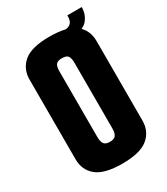

<svg xmlns="http://www.w3.org/2000/svg" viewBox="-171 -747 724 832"><g transform="rotate(-30 191.5 -331.0)"><path d="M191 7Q102 7 63 -25Q24 -57 24 -111V-510Q24 -563 62.5 -595.5Q101 -628 191 -628Q282 -628 320.5 -595.5Q359 -563 359 -510V-112Q359 -58 320 -25.5Q281 7 191 7ZM191 -102Q213 -102 221 -113Q229 -124 229 -148V-476Q229 -499 221.5 -509.5Q214 -520 191 -520Q169 -520 161.5 -509.5Q154 -499 154 -477V-147Q154 -124 162 -113Q170 -102 191 -102ZM270 -578 264 -620Q284 -620 295 -631.5Q306 -643 305 -669H377Q377 -632 354 -605Q331 -578 270 -578Z"/></g></svg>

Font: Smooch Sans ExtraBold
Style: Regular
Weight: 800
Designer: Robert E. Leuschke
Foundry: Robert E. Leuschke
Version: Version 1.010